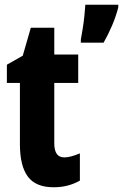

<svg xmlns="http://www.w3.org/2000/svg" viewBox="-20 -780 519 810"><path d="M251 -116Q265 -116 281.5 -120.5Q298 -125 317 -133V-18Q292 -4 265 3Q238 10 206 10Q131 10 97.5 -35Q64 -80 64 -172V-430H9V-507L76 -545L110 -663H209V-550H310V-430H209V-175Q209 -116 251 -116ZM479 -749Q469 -710 452.5 -671.5Q436 -633 417 -600H321V-613Q324 -629 328.5 -656.5Q333 -684 336 -712.5Q339 -741 340 -760H479Z"/></svg>

Font: Noto Sans Myanmar UI ExtraCondensed ExtraBold
Style: Regular
Weight: 800
Width: 2
Designer: Monotype Design Team
Foundry: Monotype Imaging Inc.
Version: Version 2.103; ttfautohint (v1.8.4.7-5d5b)